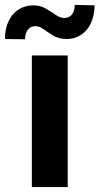

<svg xmlns="http://www.w3.org/2000/svg" viewBox="-63 -754 401 774"><path d="M65.4 -530.3H210V0H65.4ZM71.3 -732.4Q93.8 -732.4 110.1 -725.1Q126.5 -717.8 148.4 -703.1Q162.6 -692.4 173.6 -687Q184.6 -681.6 196.3 -681.6Q216.3 -681.6 227.3 -696Q238.3 -710.4 238.3 -734.4L318.4 -732.4Q317.9 -690.4 303 -659.7Q288.1 -628.9 262.7 -612.8Q237.3 -596.7 206.1 -596.7Q188 -596.7 173.8 -601.1Q159.7 -605.5 150.4 -611.1Q141.1 -616.7 126 -627Q111.3 -637.7 101.1 -643.1Q90.8 -648.4 78.1 -648.4Q60.5 -648.4 49.3 -634Q38.1 -619.6 38.1 -595.7L-43 -596.7Q-43 -639.2 -27.8 -669.9Q-12.7 -700.7 13.2 -716.6Q39.1 -732.4 71.3 -732.4Z"/></svg>

Font: Pretendard
Style: Bold
Weight: 700
Designer: Base glyphs from Inter by Rasmus Andersson; Hangeul glyphs from Noto Sans CJK(Source Han Sans) by Jang Soo-young and Kan
Foundry: Kil Hyung-jin
Version: Version 1.309